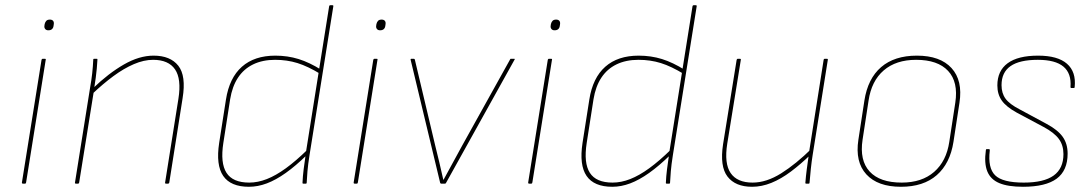

<svg xmlns="http://www.w3.org/2000/svg" viewBox="-20 -703 4170 735"><path d="M68 0Q63 0 64 -5L139 -474Q140 -478 144 -478H151Q153 -478 154.5 -477.5Q156 -477 155 -474L80 -5Q79 -1 78 -0.5Q77 0 75 0ZM165 -587Q157 -587 153 -592Q149 -597 150 -604L151 -611Q153 -619 157.5 -623.5Q162 -628 171 -628Q179 -628 183 -623.5Q187 -619 186 -611L185 -604Q184 -596 179 -591.5Q174 -587 165 -587Z M616 0Q611 0 612 -4L663 -325Q675 -401 650 -437.5Q625 -474 566 -474Q531 -474 492.5 -457.5Q454 -441 414 -411.5Q374 -382 333 -343L336 -365Q395 -422 454 -456Q513 -490 568 -490Q632 -490 662.5 -451.5Q693 -413 679 -327L628 -4Q627 0 623 0ZM271 0Q266 0 267 -4L325 -368Q330 -395 333 -422.5Q336 -450 337 -475Q337 -478 340 -478H350Q352 -478 352.5 -477.5Q353 -477 353 -475Q352 -458 350.5 -440.5Q349 -423 346.5 -405Q344 -387 341 -368L340 -359L283 -4Q282 -1 281 -0.5Q280 0 278 0Z M933 12Q863 12 834.5 -29.5Q806 -71 819 -156L845 -322Q858 -405 906 -447.5Q954 -490 1034 -490Q1081 -490 1123 -477Q1165 -464 1211 -435L1208 -419Q1159 -449 1119 -461.5Q1079 -474 1033 -474Q985 -474 949 -456.5Q913 -439 891 -405.5Q869 -372 861 -323L835 -156Q823 -79 847 -41.5Q871 -4 934 -4Q967 -4 1001.5 -17.5Q1036 -31 1074.5 -59Q1113 -87 1157 -130L1154 -109Q1112 -68 1074 -41Q1036 -14 1001.5 -1Q967 12 933 12ZM1141 0Q1140 0 1139 -0.5Q1138 -1 1138 -3Q1139 -28 1142.5 -55.5Q1146 -83 1150 -110L1151 -119L1240 -679Q1241 -682 1242 -682.5Q1243 -683 1245 -683H1252Q1257 -683 1256 -679L1165 -110Q1159 -72 1157 -47.5Q1155 -23 1154 -3Q1154 0 1151 0Z M1338 0Q1333 0 1334 -5L1409 -474Q1410 -478 1414 -478H1421Q1423 -478 1424.5 -477.5Q1426 -477 1425 -474L1350 -5Q1349 -1 1348 -0.5Q1347 0 1345 0ZM1435 -587Q1427 -587 1423 -592Q1419 -597 1420 -604L1421 -611Q1423 -619 1427.5 -623.5Q1432 -628 1441 -628Q1449 -628 1453 -623.5Q1457 -619 1456 -611L1455 -604Q1454 -596 1449 -591.5Q1444 -587 1435 -587Z M1669 0Q1666 0 1665 -3L1552 -474Q1551 -478 1555 -478H1564Q1567 -478 1568 -475L1646 -146Q1654 -113 1662 -80.5Q1670 -48 1677 -15H1678Q1696 -48 1714 -81Q1732 -114 1750 -147L1933 -476Q1934 -478 1935 -478Q1936 -478 1937 -478H1948Q1950 -478 1950.5 -477.5Q1951 -477 1950 -475L1687 -2Q1686 0 1683 0Z M2006 0Q2001 0 2002 -5L2077 -474Q2078 -478 2082 -478H2089Q2091 -478 2092.5 -477.5Q2094 -477 2093 -474L2018 -5Q2017 -1 2016 -0.5Q2015 0 2013 0ZM2103 -587Q2095 -587 2091 -592Q2087 -597 2088 -604L2089 -611Q2091 -619 2095.5 -623.5Q2100 -628 2109 -628Q2117 -628 2121 -623.5Q2125 -619 2124 -611L2123 -604Q2122 -596 2117 -591.5Q2112 -587 2103 -587Z M2324 12Q2254 12 2225.5 -29.5Q2197 -71 2210 -156L2236 -322Q2249 -405 2297 -447.5Q2345 -490 2425 -490Q2472 -490 2514 -477Q2556 -464 2602 -435L2599 -419Q2550 -449 2510 -461.5Q2470 -474 2424 -474Q2376 -474 2340 -456.5Q2304 -439 2282 -405.5Q2260 -372 2252 -323L2226 -156Q2214 -79 2238 -41.5Q2262 -4 2325 -4Q2358 -4 2392.5 -17.5Q2427 -31 2465.5 -59Q2504 -87 2548 -130L2545 -109Q2503 -68 2465 -41Q2427 -14 2392.5 -1Q2358 12 2324 12ZM2532 0Q2531 0 2530 -0.5Q2529 -1 2529 -3Q2530 -28 2533.5 -55.5Q2537 -83 2541 -110L2542 -119L2631 -679Q2632 -682 2633 -682.5Q2634 -683 2636 -683H2643Q2648 -683 2647 -679L2556 -110Q2550 -72 2548 -47.5Q2546 -23 2545 -3Q2545 0 2542 0Z M2859 12Q2795 12 2765 -27Q2735 -66 2748 -151L2800 -474Q2801 -478 2805 -478H2812Q2817 -478 2816 -474L2764 -153Q2752 -77 2777 -40.5Q2802 -4 2861 -4Q2914 -4 2970.5 -39.5Q3027 -75 3088 -135L3085 -113Q3046 -75 3008 -46.5Q2970 -18 2933 -3Q2896 12 2859 12ZM3066 0Q3065 0 3064 -0.5Q3063 -1 3063 -3Q3065 -29 3068.5 -55.5Q3072 -82 3076 -110L3077 -119L3133 -474Q3134 -477 3135 -477.5Q3136 -478 3138 -478H3145Q3150 -478 3149 -474L3091 -110Q3087 -85 3084 -57Q3081 -29 3079 -3Q3079 0 3076 0Z M3429 12Q3340 12 3296.5 -35.5Q3253 -83 3266 -168L3289 -318Q3302 -402 3353 -446Q3404 -490 3490 -490Q3579 -490 3622.5 -442.5Q3666 -395 3653 -310L3630 -160Q3617 -77 3566 -32.5Q3515 12 3429 12ZM3432 -4Q3509 -4 3556 -45Q3603 -86 3614 -160L3637 -310Q3649 -389 3609.5 -431.5Q3570 -474 3487 -474Q3410 -474 3363 -433.5Q3316 -393 3305 -318L3282 -168Q3270 -89 3309 -46.5Q3348 -4 3432 -4Z M3896 12Q3839 12 3805.5 -2Q3772 -16 3759.5 -47Q3747 -78 3754 -128Q3754 -132 3757 -132H3766Q3768 -132 3768.5 -131.5Q3769 -131 3769 -127Q3761 -60 3789.5 -32Q3818 -4 3899 -4Q3976 -4 4013.5 -31Q4051 -58 4051 -113Q4051 -147 4033.5 -171Q4016 -195 3975 -217L3872 -272Q3832 -294 3815 -318Q3798 -342 3798 -376Q3798 -432 3837.5 -461Q3877 -490 3954 -490Q4029 -490 4064.5 -459Q4100 -428 4094 -370Q4094 -366 4090 -366H4081Q4078 -366 4078 -370Q4082 -422 4051 -448Q4020 -474 3953 -474Q3883 -474 3848.5 -450Q3814 -426 3814 -377Q3814 -346 3829.5 -325Q3845 -304 3884 -284L3986 -229Q4029 -206 4048 -179.5Q4067 -153 4067 -115Q4067 -50 4025 -19Q3983 12 3896 12Z"/></svg>

Font: Sofia Sans Hairline
Style: Italic
Weight: 1
Italic angle: -9°
Designer: Botio Nikoltchev, Ani Petrova
Foundry: lettersoup
Version: Version 4.102